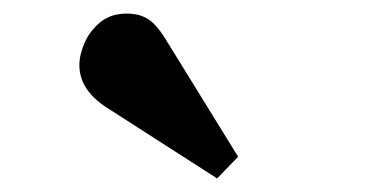

<svg xmlns="http://www.w3.org/2000/svg" viewBox="-20 -837 540 283"><path d="M300 -574 138 -678Q97 -704 97 -741Q97 -756 104.5 -773.5Q112 -791 127.5 -804Q143 -817 167 -817Q184 -817 196.5 -810Q209 -803 223 -781L331 -606Z"/></svg>

Font: Literata 36pt ExtraBold
Style: Regular
Weight: 800
Designer: Latin by Veronika Burian and Jose Scaglione. Greek by Irene Vlachou. Cyrillic by Vera Evstafieva.
Foundry: TypeTogether
Version: Version 3.002